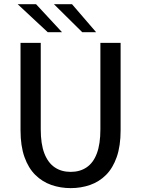

<svg xmlns="http://www.w3.org/2000/svg" viewBox="-20 -910 690 940"><path d="M326 11Q276 11 231.5 -4.5Q187 -20 153 -53.5Q119 -87 99.8 -141.2Q80.5 -195.5 80.5 -272V-700H179.5V-276.5Q179.5 -205 197.2 -159Q215 -113 247.8 -90.8Q280.5 -68.5 326 -68.5Q371.5 -68.5 404.2 -90.8Q437 -113 454.2 -159Q471.5 -205 471.5 -276.5V-700H570.5V-272Q570.5 -195.5 551.5 -141.2Q532.5 -87 499 -53.5Q465.5 -20 421 -4.5Q376.5 11 326 11ZM382.5 -752.5 244 -889.5H332.5L450.5 -752.5ZM213.5 -752.5 66.5 -889.5H156.5L283.5 -752.5Z"/></svg>

Font: Trispace Thin
Style: Regular
Weight: 400
Version: Version 1.210